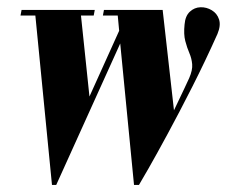

<svg xmlns="http://www.w3.org/2000/svg" viewBox="-20 -523 641 543"><path d="M38 -479 41 -495H248L245 -479H209L233 -250L317 -436L313 -479H271L274 -495H440L472 -211Q479 -226 486.5 -241.5Q494 -257 501 -272Q508 -287 515 -302Q525 -325 523.5 -341.5Q522 -358 515.5 -373Q509 -388 504 -407Q499 -426 502 -454Q504 -478 517 -490Q530 -502 547 -502.5Q564 -503 579 -494Q594 -485 599.5 -468Q605 -451 595 -427Q561 -351 524 -278Q487 -205 454.5 -145Q422 -85 400 -46.5Q378 -8 373 0H359L320 -400L139 0H127L80 -479Z"/></svg>

Font: Emberly Black
Style: Italic
Weight: 900
Italic angle: -12°
Designer: Rajesh Rajput
Foundry: Rajesh Rajput
Version: Version 1.000